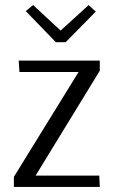

<svg xmlns="http://www.w3.org/2000/svg" viewBox="-20 -740 455 760"><path d="M201 -573 82 -696 111 -720 220 -619 331 -720 359 -694 240 -573ZM375 -500V-460L121 -45H373L375 0H35V-40L291 -455H57L54 -500Z"/></svg>

Font: Arsenal
Style: Regular
Weight: 400
Designer: Andrij Shevchenko
Foundry: Stairsfor.com
Version: Version 1.000